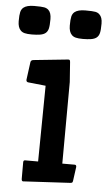

<svg xmlns="http://www.w3.org/2000/svg" viewBox="-64 -817 482 861"><g transform="rotate(5 176.5 -387.0)"><path d="M73.2 6.8Q66.4 6.8 66.4 -4.9V-78.6Q66.4 -87.9 74.2 -87.9H132.8L136.7 -429.2L57.6 -437.5Q48.8 -438.5 48.8 -448.2L59.6 -528.8Q61 -537.6 71.3 -539.1L228 -555.2Q233.4 -555.2 234.9 -552.5Q236.3 -549.8 236.8 -543.9L243.2 -455.1L241.7 -87.9H297.4Q305.2 -87.9 305.2 -78.6L296.4 -14.6Q295.4 -8.8 293.2 -7.1Q291 -5.4 284.7 -4.9ZM4.4 -666Q-8.8 -679.2 -8.8 -707.3Q-8.8 -735.4 -5.6 -748.3Q-2.4 -761.2 6.3 -768.6Q21.5 -781.2 55.2 -781.2Q88.9 -781.2 100.3 -778.8Q111.8 -776.4 119.1 -769.5Q132.3 -757.3 132.3 -728.5Q132.3 -699.7 128.9 -686Q125.5 -672.4 116.2 -665Q106.9 -657.7 91.3 -655.3Q75.7 -652.8 54.9 -652.8Q34.2 -652.8 22.7 -655.8Q11.2 -658.7 4.4 -666ZM234.4 -666Q221.2 -679.2 221.2 -707.3Q221.2 -735.4 224.4 -748.3Q227.5 -761.2 236.3 -768.6Q251.5 -781.2 285.2 -781.2Q318.8 -781.2 330.3 -778.8Q341.8 -776.4 348.6 -769.5Q362.3 -757.3 362.3 -728.5Q362.3 -699.7 358.9 -686Q355.5 -672.4 346.2 -665Q336.9 -657.7 321.3 -655.3Q305.7 -652.8 284.9 -652.8Q264.2 -652.8 252.7 -655.8Q241.2 -658.7 234.4 -666Z"/></g></svg>

Font: Wellfleet
Style: Regular
Weight: 400
Designer: Riccardo De Franceschi
Foundry: Riccardo De Franceschi
Version: Version 1.002